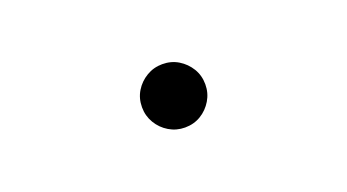

<svg xmlns="http://www.w3.org/2000/svg" viewBox="-31 -673 1061 587"><g transform="rotate(-20 500.0 -380.0)"><path d="M500 -277Q472 -277 448.5 -291Q425 -305 411 -328.5Q397 -352 397 -380Q397 -409 411 -432Q425 -455 448.5 -469Q472 -483 500 -483Q529 -483 552 -469Q575 -455 589 -432Q603 -409 603 -380Q603 -352 589 -328.5Q575 -305 552 -291Q529 -277 500 -277Z"/></g></svg>

Font: Noto Serif JP ExtraLight SemiBold
Style: Regular
Weight: 600
Version: Version 2.003-H1;hotconv 1.1.1;makeotfexe 2.6.0